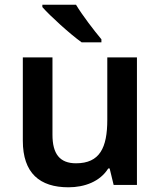

<svg xmlns="http://www.w3.org/2000/svg" viewBox="-20 -786 682 816"><path d="M303 -766H160V-756C192 -719 278 -641 327 -606H411V-619C380 -656 330 -721 303 -766ZM562 -542H436V-277C436 -158 404 -92 303 -92C234 -92 203 -132 203 -213V-542H77V-188C77 -50 149 10 271 10C339 10 405 -14 440 -70H446L463 0H562Z"/></svg>

Font: Noto Sans Myanmar SemiBold
Style: Regular
Weight: 600
Designer: Monotype Design Team
Foundry: Monotype Imaging Inc.
Version: Version 2.107